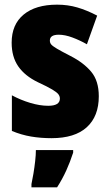

<svg xmlns="http://www.w3.org/2000/svg" viewBox="-20 -634 472 824"><path d="M404 -221Q404 -135 352.5 -88Q301 -41 201 -41Q155 -41 113.5 -48Q72 -55 31 -72V-225Q68 -205 109.5 -192.5Q151 -180 187 -180Q237 -180 237 -211Q237 -221 230.5 -229.5Q224 -238 204 -250Q184 -262 143 -281Q87 -308 58.5 -349Q30 -390 30 -451Q30 -529 81.5 -571.5Q133 -614 225 -614Q271 -614 312 -602Q353 -590 397 -567L353 -444Q323 -461 291 -473Q259 -485 232 -485Q194 -485 194 -460Q194 -450 200 -443Q206 -436 224.5 -425Q243 -414 282 -394Q339 -365 371.5 -326Q404 -287 404 -221ZM294 21Q281 61 264.5 97.5Q248 134 225 170H115V156Q119 138 123.5 111Q128 84 131 57Q134 30 134 10H294Z"/></svg>

Font: Noto Sans Tamil UI Condensed Black
Style: Regular
Weight: 900
Width: 3
Designer: Jelle Bosma - Monotype Design Team
Foundry: Monotype Imaging Inc.
Version: Version 2.004; ttfautohint (v1.8.4.7-5d5b)